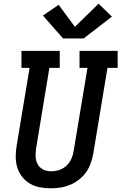

<svg xmlns="http://www.w3.org/2000/svg" viewBox="-20 -1010 656 1038"><path d="M255 8Q225 8 195.5 2.5Q166 -3 141.5 -17.5Q117 -32 99.5 -54.5Q82 -77 73.5 -104.5Q65 -132 65 -162Q65 -192 70 -222L140 -643H96V-735H303V-643H247L175 -207Q173 -192 172.5 -177Q172 -162 174.5 -148Q177 -134 184 -121.5Q191 -109 202 -100.5Q213 -92 227 -88Q241 -84 256 -84Q256 -84 256 -84Q256 -84 256 -84Q278 -84 300 -91Q322 -98 339 -114Q356 -130 365.5 -151Q375 -172 378 -193L453 -643H410V-735H616V-643H561L484 -178Q479 -152 470 -126.5Q461 -101 445 -78.5Q429 -56 406.5 -38.5Q384 -21 358.5 -10.5Q333 0 306.5 4Q280 8 255 8ZM321 -802 212 -926 297 -984 385 -865 513 -990 585 -920 432 -802Z"/></svg>

Font: Iosevka Curly Slab SmBdEx
Style: Italic
Weight: 600
Width: 7
Italic angle: -9°
Monospace: yes
Designer: Belleve Invis
Foundry: Belleve Invis
Version: Version 11.1.0; ttfautohint (v1.8.3)